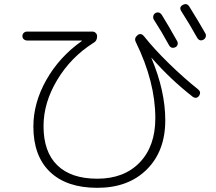

<svg xmlns="http://www.w3.org/2000/svg" viewBox="-20 -859 1040 924"><path d="M727.5 -795.9Q746.1 -805.7 758.8 -787.1Q788.1 -740.2 833 -660.2Q836.9 -652.3 834.5 -644Q832 -635.7 824.2 -631.8Q804.7 -623 793.9 -640.6Q757.8 -707 719.7 -765.6Q715.8 -773.4 717.8 -782.2Q719.7 -791 727.5 -795.9ZM890.6 -828.1Q940.4 -748 968.8 -697.3Q972.7 -689.5 969.7 -680.7Q966.8 -671.9 959 -668Q940.4 -658.2 928.7 -677.7Q891.6 -744.1 851.6 -806.6Q840.8 -825.2 859.9 -835.4Q878.9 -845.7 890.6 -828.1ZM110.4 -664.1Q101.6 -664.1 94.7 -669.9Q87.9 -675.8 87.9 -685.1Q87.9 -694.3 94.2 -700.7Q100.6 -707 110.4 -707H424.8Q433.6 -707 440.4 -700.7Q447.3 -694.3 447.3 -684.6Q447.3 -661.1 427.7 -651.4Q320.3 -583 254.9 -473.6Q189.5 -364.3 189.5 -252Q189.5 -127.9 255.9 -63.5Q322.3 1 448.2 1Q577.1 1 652.3 -77.1Q727.5 -155.3 727.5 -290Q727.5 -464.8 633.8 -656.2Q624 -674.8 641.6 -689.5Q658.2 -703.1 673.8 -683.6Q722.7 -622.1 793.9 -552.7Q865.2 -483.4 933.6 -428.7Q949.2 -416 938.5 -398.4Q925.8 -380.9 907.2 -393.6Q799.8 -477.5 710 -580.1Q710 -581.1 709 -581.1V-579.1Q775.4 -420.9 775.4 -280.3Q775.4 -131.8 686.5 -43.5Q597.7 44.9 448.2 44.9Q300.8 44.9 220.7 -31.7Q140.6 -108.4 140.6 -250Q140.6 -364.3 203.1 -474.6Q265.6 -585 373 -661.1L374 -663.1Q374 -664.1 372.1 -664.1Z"/></svg>

Font: Rounded Mgen+ 1mn light
Style: Regular
Weight: 200
Designer: [Source Han Sans]
Ryoko NISHIZUKA  (kana & ideographs); Paul D. Hunt (Latin, Greek & Cyrillic); Wenlong ZHANG  (bopomofo
Version: Version 1.059.20150602